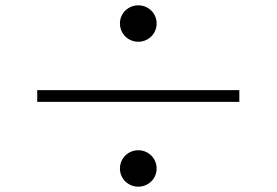

<svg xmlns="http://www.w3.org/2000/svg" viewBox="-20 -729 1040 722"><path d="M431 -641C431 -602 462 -572 500 -572C538 -572 569 -602 569 -641C569 -679 538 -709 500 -709C462 -709 431 -679 431 -641ZM880 -346V-390H120V-346ZM431 -95C431 -57 462 -27 500 -27C538 -27 569 -57 569 -95C569 -134 538 -164 500 -164C462 -164 431 -134 431 -95Z"/></svg>

Font: Noto Serif CJK KR
Style: Regular
Weight: 400
Designer: Ryoko NISHIZUKA 西塚涼子 (kana & ideographs); Frank Grießhammer (Latin, Greek & Cyrillic); Wenlong ZHANG 张文龙 (bopomofo); San
Foundry: Adobe
Version: Version 2.001;hotconv 1.1.0;makeotfexe 2.6.0